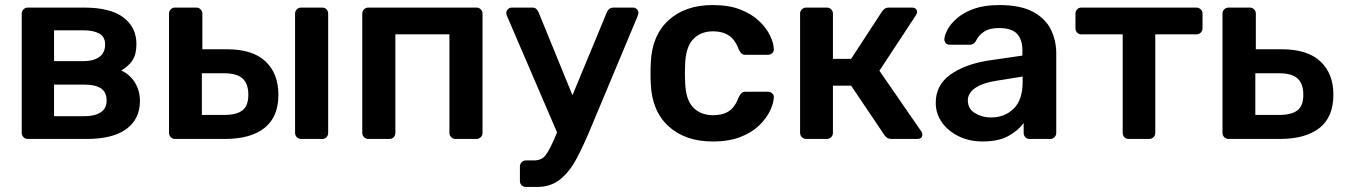

<svg xmlns="http://www.w3.org/2000/svg" viewBox="-20 -550 5323 760"><path d="M90 0Q80 0 73 -7Q66 -14 66 -24V-496Q66 -506 73 -513Q80 -520 90 -520H312Q417 -520 468.5 -481Q520 -442 520 -376Q520 -334 504 -310.5Q488 -287 460 -271Q495 -255 514.5 -222.5Q534 -190 534 -151Q534 -79 480.5 -39.5Q427 0 323 0ZM194 -308H310Q350 -308 373 -324.5Q396 -341 396 -373Q396 -405 372.5 -417.5Q349 -430 310 -430H194ZM194 -90H314Q354 -90 378 -105Q402 -120 402 -152Q402 -185 380 -200Q358 -215 314 -215H194Z M673 0Q663 0 656 -7Q649 -14 649 -24V-496Q649 -506 656 -513Q663 -520 673 -520H757Q767 -520 774 -513Q781 -506 781 -496V-355H878Q980 -355 1031 -307Q1082 -259 1082 -175Q1082 -87 1027 -43.5Q972 0 870 0ZM1172 0Q1162 0 1155 -7Q1148 -14 1148 -24V-496Q1148 -506 1155 -513Q1162 -520 1172 -520H1255Q1266 -520 1272.5 -513Q1279 -506 1279 -496V-24Q1279 -14 1272.5 -7Q1266 0 1255 0ZM779 -95H867Q916 -95 939.5 -113Q963 -131 963 -175Q963 -218 940.5 -239Q918 -260 867 -260H779Z M1438 0Q1428 0 1421 -7Q1414 -14 1414 -24V-496Q1414 -506 1421 -513Q1428 -520 1438 -520H1866Q1876 -520 1883 -513Q1890 -506 1890 -496V-24Q1890 -14 1883 -7Q1876 0 1866 0H1783Q1773 0 1766 -7Q1759 -14 1759 -24V-414H1545V-24Q1545 -14 1538.5 -7Q1532 0 1521 0Z M2062 190Q2052 190 2045 183.5Q2038 177 2038 166V109Q2038 99 2045 92Q2052 85 2062 85H2093Q2123 85 2138 66.5Q2153 48 2174 0L2185 -26L1988 -484Q1984 -494 1984 -498Q1984 -507 1990.5 -513.5Q1997 -520 2006 -520H2086Q2098 -520 2103.5 -514Q2109 -508 2112 -501L2246 -173L2382 -501Q2385 -509 2391.5 -514.5Q2398 -520 2410 -520H2486Q2494 -520 2500.5 -514Q2507 -508 2507 -500Q2507 -493 2503 -484L2313 -30Q2289 27 2262.5 77.5Q2236 128 2198.5 159Q2161 190 2106 190Z M2801 10Q2692 10 2626 -50.5Q2560 -111 2556 -220Q2555 -235 2555 -259.5Q2555 -284 2556 -300Q2560 -409 2626 -469.5Q2692 -530 2801 -530Q2865 -530 2910 -512.5Q2955 -495 2984 -467.5Q3013 -440 3027.5 -410.5Q3042 -381 3043 -357Q3044 -346 3036.5 -339.5Q3029 -333 3019 -333H2931Q2921 -333 2915.5 -338Q2910 -343 2905 -353Q2890 -393 2865 -409.5Q2840 -426 2803 -426Q2753 -426 2723.5 -394.5Q2694 -363 2692 -295Q2690 -256 2692 -225Q2694 -156 2723.5 -125Q2753 -94 2803 -94Q2842 -94 2866 -110.5Q2890 -127 2905 -167Q2910 -177 2915.5 -182Q2921 -187 2931 -187H3019Q3029 -187 3036.5 -180.5Q3044 -174 3043 -163Q3042 -141 3028 -111.5Q3014 -82 2985.5 -54Q2957 -26 2911.5 -8Q2866 10 2801 10Z M3171 0Q3161 0 3154 -7Q3147 -14 3147 -24V-496Q3147 -506 3154 -513Q3161 -520 3171 -520H3253Q3263 -520 3270 -513Q3277 -506 3277 -496V-317H3349L3471 -504Q3475 -510 3481.5 -515Q3488 -520 3499 -520H3588Q3610 -520 3610 -502Q3610 -497 3605 -489L3461 -270L3626 -31Q3631 -25 3631 -18Q3631 0 3610 0H3509Q3499 0 3492.5 -4Q3486 -8 3481 -15L3349 -211H3277V-24Q3277 -14 3270 -7Q3263 0 3253 0Z M3869 10Q3817 10 3775 -10.5Q3733 -31 3708.5 -65.5Q3684 -100 3684 -143Q3684 -213 3741 -254Q3798 -295 3890 -310L4027 -330V-351Q4027 -393 4006 -416Q3985 -439 3934 -439Q3897 -439 3875 -424.5Q3853 -410 3842 -386Q3834 -373 3819 -373H3740Q3729 -373 3723.5 -379.5Q3718 -386 3718 -395Q3719 -411 3731 -433.5Q3743 -456 3769 -478.5Q3795 -501 3836 -515.5Q3877 -530 3935 -530Q4019 -530 4068.5 -503.5Q4118 -477 4139.5 -433.5Q4161 -390 4161 -338V-24Q4161 -14 4154 -7Q4147 0 4137 0H4056Q4045 0 4038.5 -7Q4032 -14 4032 -24V-63Q4012 -35 3973 -12.5Q3934 10 3869 10ZM3903 -85Q3956 -85 3992 -119.5Q4028 -154 4028 -226V-247L3928 -231Q3869 -222 3840 -201.5Q3811 -181 3811 -153Q3811 -119 3839.5 -102Q3868 -85 3903 -85Z M4448 0Q4437 0 4430.5 -7Q4424 -14 4424 -24V-414H4261Q4250 -414 4243.5 -421Q4237 -428 4237 -439V-496Q4237 -506 4243.5 -513Q4250 -520 4261 -520H4715Q4726 -520 4733 -513Q4740 -506 4740 -496V-439Q4740 -428 4733 -421Q4726 -414 4715 -414H4553V-24Q4553 -14 4546 -7Q4539 0 4529 0Z M4843 0Q4833 0 4826 -7Q4819 -14 4819 -24V-496Q4819 -506 4826 -513Q4833 -520 4843 -520H4927Q4937 -520 4944 -513Q4951 -506 4951 -496V-355H5054Q5155 -355 5206.5 -307Q5258 -259 5258 -175Q5258 -87 5203 -43.5Q5148 0 5046 0ZM4949 -95H5043Q5092 -95 5115.5 -113Q5139 -131 5139 -175Q5139 -218 5116.5 -239Q5094 -260 5043 -260H4949Z"/></svg>

Font: Rubik Medium
Style: Regular
Weight: 500
Designer: Hubert and Fischer
Foundry: Hubert and Fischer
Version: Version 2.300; ttfautohint (v1.8.4.7-5d5b);gftools[0.9.30]